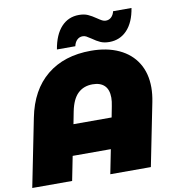

<svg xmlns="http://www.w3.org/2000/svg" viewBox="-102 -1015 992 1100"><g transform="rotate(-10 394.0 -465.0)"><path d="M768 -449Q768 -410 759 -365L686 0H450L478 -141H256L228 0H-4L75 -395Q106 -552 206.5 -634Q307 -716 463 -716Q556 -716 625 -684Q694 -652 731 -592Q768 -532 768 -449ZM514 -319 526 -381Q532 -410 532 -431Q532 -478 508 -501.5Q484 -525 439 -525Q387 -525 353.5 -493Q320 -461 306 -391L292 -319ZM479 -784Q461 -796 451.5 -801Q442 -806 431 -806Q412 -806 398.5 -793Q385 -780 380 -757H273Q287 -841 328 -885.5Q369 -930 431 -930Q461 -930 482.5 -920.5Q504 -911 530 -893Q546 -882 556.5 -876.5Q567 -871 578 -871Q597 -871 610 -883.5Q623 -896 628 -917H735Q722 -835 680.5 -791Q639 -747 577 -747Q547 -747 525.5 -756.5Q504 -766 479 -784Z"/></g></svg>

Font: Montserrat Alternates Black
Style: Italic
Weight: 900
Italic angle: -11.3°
Designer: Julieta Ulanovsky
Foundry: Julieta Ulanovsky
Version: Version 7.200